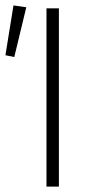

<svg xmlns="http://www.w3.org/2000/svg" viewBox="-43 -690 335 710"><path d="M-22.9 -485.8 6.8 -669.9 54.2 -663.1 9.8 -479ZM128.9 0V-659.2H174.8V0Z"/></svg>

Font: SourceSansPro-Light
Style: Regular
Weight: 300
Designer: Paul D. Hunt
Foundry: Adobe Systems Incorporated
Version: Version 2.020;PS 2.0;hotconv 1.0.86;makeotf.lib2.5.63406